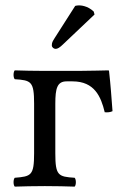

<svg xmlns="http://www.w3.org/2000/svg" viewBox="-20 -693 456 715"><path d="M186 -307C186 -364 193 -390 228 -390H250C332 -390 356 -333 370 -275C381 -274 391 -275 399 -279C395 -332 392 -376 386 -429L384 -431C384 -431 304 -429 272 -429H146C103 -429 68 -430 35 -431C29 -425 29 -404 35 -398C96 -394 107 -390 107 -307V-122C107 -39 96 -36 35 -31C29 -25 29 -4 35 2C68 1 103 0 147 0C190 0 226 1 258 2C264 -4 264 -25 258 -31C197 -35 186 -39 186 -122ZM260 -671 184 -552C176 -539 173 -535 173 -524C173 -517 180 -511 187 -511C194 -511 202 -515 217 -530L332 -639L329 -650C306 -672 280 -673 274 -673C269 -673 263 -672 260 -671Z"/></svg>

Font: Libertinus Serif
Style: Regular
Weight: 400
Designer: Philipp H. Poll, Khaled Hosny
Foundry: Caleb Maclennan
Version: Version 7.050;RELEASE